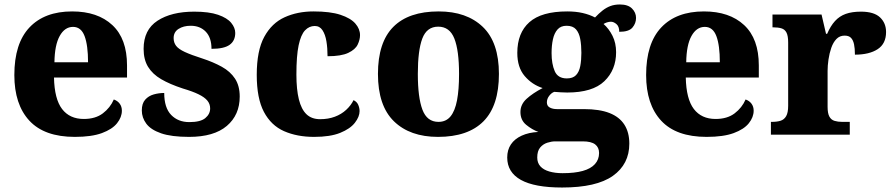

<svg xmlns="http://www.w3.org/2000/svg" viewBox="-20 -601 3990 857"><path d="M314 10Q178 10 111 -62.5Q44 -135 44 -266Q44 -407 111.5 -478.5Q179 -550 302 -550Q416 -550 481.5 -489Q547 -428 547 -309V-255H221Q223 -159 257 -114.5Q291 -70 354 -70Q406 -70 439 -95Q472 -120 488 -157Q505 -151 514.5 -138Q524 -125 524 -107Q524 -78 502.5 -51Q481 -24 435 -7Q389 10 314 10ZM373 -323Q373 -399 357.5 -440Q342 -481 306 -481Q269 -481 246.5 -440.5Q224 -400 223 -323Z M824 10Q745 10 699 -6Q653 -22 633 -49Q613 -76 613 -108Q613 -139 628 -156Q643 -173 666 -179.5Q689 -186 713 -186Q713 -120 744 -88Q775 -56 825 -56Q875 -56 896.5 -74Q918 -92 918 -117Q918 -137 905.5 -152Q893 -167 866.5 -180Q840 -193 796 -206Q738 -225 699.5 -247.5Q661 -270 641 -302.5Q621 -335 621 -383Q621 -468 683 -508.5Q745 -549 847 -549Q913 -549 953.5 -535Q994 -521 1012 -499Q1030 -477 1030 -454Q1030 -419 1005 -401Q980 -383 924 -383Q924 -433 898.5 -459.5Q873 -486 831 -486Q799 -486 777 -472Q755 -458 755 -431Q755 -411 766 -396.5Q777 -382 805 -369Q833 -356 883 -340Q932 -324 970 -303Q1008 -282 1029 -250Q1050 -218 1050 -170Q1050 -88 992.5 -39Q935 10 824 10Z M1382 10Q1306 10 1248 -15.5Q1190 -41 1158 -101.5Q1126 -162 1126 -267Q1126 -375 1159.5 -436.5Q1193 -498 1250.5 -524Q1308 -550 1379 -550Q1454 -550 1499.5 -535Q1545 -520 1566 -496Q1587 -472 1587 -444Q1587 -424 1576.5 -402Q1566 -380 1534.5 -365Q1503 -350 1442 -350Q1442 -386 1437 -416.5Q1432 -447 1419.5 -466Q1407 -485 1385 -485Q1360 -485 1341.5 -465.5Q1323 -446 1313 -399Q1303 -352 1303 -268Q1303 -202 1314 -157.5Q1325 -113 1348 -91Q1371 -69 1409 -69Q1445 -69 1474.5 -80Q1504 -91 1525.5 -111Q1547 -131 1558 -154Q1573 -147 1579 -133Q1585 -119 1585 -105Q1585 -80 1564 -53Q1543 -26 1498.5 -8Q1454 10 1382 10Z M1935 10Q1810 10 1738.5 -59.5Q1667 -129 1667 -271Q1667 -412 1735.5 -481Q1804 -550 1938 -550Q2063 -550 2135 -481Q2207 -412 2207 -271Q2207 -129 2138 -59.5Q2069 10 1935 10ZM1937 -57Q1971 -57 1991 -81.5Q2011 -106 2020 -153.5Q2029 -201 2029 -271Q2029 -376 2008 -429Q1987 -482 1936 -482Q1885 -482 1865 -429Q1845 -376 1845 -271Q1845 -166 1865.5 -111.5Q1886 -57 1937 -57Z M2489 236Q2366 236 2305 202Q2244 168 2244 102Q2244 68 2260.5 43.5Q2277 19 2308.5 4.5Q2340 -10 2383 -12Q2354 -23 2328.5 -44Q2303 -65 2303 -101Q2303 -135 2330.5 -160Q2358 -185 2402 -208Q2355 -223 2322 -261.5Q2289 -300 2289 -365Q2289 -454 2343 -502Q2397 -550 2512 -550Q2550 -550 2580.5 -543Q2611 -536 2636 -523Q2653 -541 2669.5 -554Q2686 -567 2704.5 -574Q2723 -581 2747 -581Q2783 -581 2801 -563Q2819 -545 2819 -521Q2819 -497 2803 -478Q2787 -459 2744 -459Q2744 -483 2731.5 -493.5Q2719 -504 2707 -504Q2698 -504 2689 -501Q2680 -498 2674 -494Q2698 -473 2714 -441Q2730 -409 2730 -368Q2730 -289 2677.5 -238.5Q2625 -188 2512 -188Q2502 -188 2482.5 -189Q2463 -190 2454 -191Q2442 -187 2431.5 -173.5Q2421 -160 2421 -144Q2421 -128 2434 -121Q2447 -114 2466 -114H2586Q2656 -114 2700.5 -96.5Q2745 -79 2767 -44.5Q2789 -10 2789 40Q2789 132 2715.5 184Q2642 236 2489 236ZM2491 172Q2545 172 2581 162Q2617 152 2635.5 131.5Q2654 111 2654 82Q2654 57 2636.5 43.5Q2619 30 2581 30H2458Q2442 30 2423 36Q2404 42 2391 57.5Q2378 73 2378 102Q2378 126 2392 141.5Q2406 157 2432 164.5Q2458 172 2491 172ZM2510 -251Q2537 -251 2551 -265.5Q2565 -280 2570 -306Q2575 -332 2575 -365Q2575 -399 2570 -426.5Q2565 -454 2551 -470Q2537 -486 2509 -486Q2483 -486 2468.5 -469.5Q2454 -453 2448 -425.5Q2442 -398 2442 -364Q2442 -316 2456 -283.5Q2470 -251 2510 -251Z M3134 10Q2998 10 2931 -62.5Q2864 -135 2864 -266Q2864 -407 2931.5 -478.5Q2999 -550 3122 -550Q3236 -550 3301.5 -489Q3367 -428 3367 -309V-255H3041Q3043 -159 3077 -114.5Q3111 -70 3174 -70Q3226 -70 3259 -95Q3292 -120 3308 -157Q3325 -151 3334.5 -138Q3344 -125 3344 -107Q3344 -78 3322.5 -51Q3301 -24 3255 -7Q3209 10 3134 10ZM3193 -323Q3193 -399 3177.5 -440Q3162 -481 3126 -481Q3089 -481 3066.5 -440.5Q3044 -400 3043 -323Z M3421 0V-57H3425Q3448 -57 3464 -62Q3480 -67 3489 -82.5Q3498 -98 3498 -129V-411Q3498 -441 3490.5 -455.5Q3483 -470 3468 -474.5Q3453 -479 3431 -479H3428V-536H3647L3667 -450H3672Q3687 -485 3707 -507Q3727 -529 3755 -539Q3783 -549 3823 -549Q3881 -549 3908 -523.5Q3935 -498 3935 -458Q3935 -406 3897.5 -381.5Q3860 -357 3796 -357Q3796 -385 3792 -403.5Q3788 -422 3778.5 -432Q3769 -442 3750 -442Q3728 -442 3713.5 -427Q3699 -412 3690.5 -387.5Q3682 -363 3678 -335.5Q3674 -308 3674 -285V-124Q3674 -95 3682 -80.5Q3690 -66 3705 -61.5Q3720 -57 3739 -57H3773V0Z"/></svg>

Font: Noto Serif Armenian ExtraBold
Style: Regular
Weight: 800
Version: Version 2.007